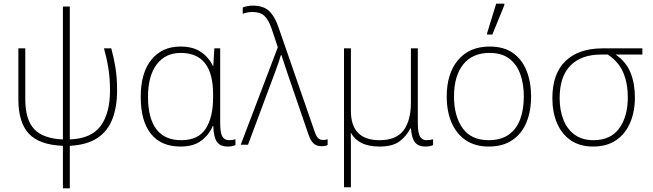

<svg xmlns="http://www.w3.org/2000/svg" viewBox="-20 -796 3589 1056"><path d="M326 240V6Q196 1 138.5 -61Q81 -123 81 -250V-530H119V-251Q119 -139 167.5 -86.5Q216 -34 326 -29V-760H364V-29Q484 -34 534.5 -104.5Q585 -175 585 -298Q585 -364 576.5 -418Q568 -472 552 -530H592Q607 -475 615.5 -421Q624 -367 624 -299Q624 -208 598 -141Q572 -74 515 -36.5Q458 1 364 6V240Z M973 10Q866 10 810 -60Q754 -130 754 -263Q754 -396 813 -468Q872 -540 972 -540Q1042 -540 1085.5 -510Q1129 -480 1151 -433H1153L1159 -530H1191V-119Q1191 -65 1203 -45Q1215 -25 1240 -25Q1259 -25 1275 -30V2Q1258 10 1233 10Q1191 10 1173 -16Q1155 -42 1153 -103H1150Q1131 -56 1088 -23Q1045 10 973 10ZM977 -25Q1070 -25 1111 -87.5Q1152 -150 1152 -259V-278Q1152 -505 974 -505Q890 -505 842 -442Q794 -379 794 -263Q794 -147 839.5 -86Q885 -25 977 -25Z M1748 8Q1720 8 1704 -7.5Q1688 -23 1677 -55L1560 -396Q1551 -422 1543 -447Q1535 -472 1528 -493H1525Q1519 -472 1510.5 -448Q1502 -424 1494 -402L1344 0H1304L1508 -536L1474 -638Q1457 -687 1434.5 -708.5Q1412 -730 1369 -730Q1352 -730 1338 -727Q1324 -724 1315 -720V-755Q1325 -759 1339.5 -762Q1354 -765 1371 -765Q1428 -765 1459.5 -736Q1491 -707 1511 -648L1711 -71Q1720 -44 1731.5 -35Q1743 -26 1757 -26Q1765 -26 1771 -27.5Q1777 -29 1782 -30V2Q1775 5 1767 6.5Q1759 8 1748 8Z M1872 234V-530H1910V-186Q1910 -25 2068 -25Q2159 -25 2199.5 -79Q2240 -133 2240 -233V-530H2278V-119Q2278 -65 2290 -45Q2302 -25 2327 -25Q2346 -25 2362 -30V2Q2345 10 2320 10Q2281 10 2262.5 -13Q2244 -36 2240 -90H2237Q2216 -48 2178 -19Q2140 10 2067 10Q2007 10 1968 -10Q1929 -30 1911 -64H1909Q1909 -50 1909.5 -34.5Q1910 -19 1910 -1V234Z M2901 -265Q2901 -185 2875.5 -123Q2850 -61 2798 -25.5Q2746 10 2668 10Q2593 10 2541.5 -25Q2490 -60 2463.5 -122Q2437 -184 2437 -265Q2437 -392 2499.5 -466Q2562 -540 2673 -540Q2752 -540 2802 -504Q2852 -468 2876.5 -406Q2901 -344 2901 -265ZM2477 -265Q2477 -158 2524 -91.5Q2571 -25 2668 -25Q2735 -25 2778 -55.5Q2821 -86 2841 -140Q2861 -194 2861 -265Q2861 -333 2842 -387Q2823 -441 2781.5 -473Q2740 -505 2673 -505Q2578 -505 2527.5 -441.5Q2477 -378 2477 -265ZM2659 -606V-613L2709 -776H2754V-768L2688 -606Z M3242 10Q3169 10 3119 -24.5Q3069 -59 3043.5 -119Q3018 -179 3018 -256Q3018 -391 3090.5 -460.5Q3163 -530 3294 -530H3513V-496H3366Q3424 -456 3448 -396Q3472 -336 3472 -261Q3472 -182 3445.5 -120.5Q3419 -59 3368 -24.5Q3317 10 3242 10ZM3244 -25Q3339 -25 3386 -90.5Q3433 -156 3433 -260Q3433 -336 3408.5 -395.5Q3384 -455 3323 -496H3286Q3177 -496 3117.5 -435.5Q3058 -375 3058 -256Q3058 -192 3078 -139.5Q3098 -87 3139.5 -56Q3181 -25 3244 -25Z"/></svg>

Font: Noto Sans ExtraLight
Style: Regular
Weight: 200
Designer: Monotype Design Team
Foundry: Monotype Imaging Inc.
Version: Version 2.007